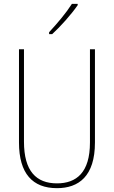

<svg xmlns="http://www.w3.org/2000/svg" viewBox="-20 -971 594 1001"><path d="M385 -944V-951H355C323 -901 281 -852 236 -803V-793H252C295 -832 352 -896 385 -944ZM475 -228V-714H449V-228C449 -72 379 -15 277 -15C169 -15 105 -79 105 -232V-714H79V-228C79 -66 150 10 277 10C390 10 475 -52 475 -228Z"/></svg>

Font: Noto Sans Thai Cond Thin
Style: Regular
Weight: 100
Width: 3
Designer: Monotype Design Team
Foundry: Monotype Imaging Inc.
Version: Version 2.002